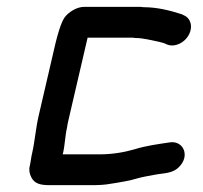

<svg xmlns="http://www.w3.org/2000/svg" viewBox="-20 -525 593 561"><path d="M67 -40C64 -29 66 -17 72 -6C81 11 97 16 124 16H250C269 16 287 15 303 12C329 8 360 3 382 -4C396 -8 414 -11 430 -14C460 -20 484 -17 504 -38C536 -71 515 -115 476 -109C443 -104 405 -99 374 -89C343 -80 308 -74 271 -74H163L164 -77C170 -102 170 -128 176 -153C177 -162 180 -174 183 -187L236 -415H360C366 -415 371 -415 375 -414C399 -414 423 -407 444 -403L459 -399L468 -395C493 -385 521 -403 531 -422C546 -449 535 -473 518 -480L509 -484C478 -494 440 -504 399 -504C394 -505 390 -505 383 -505H226C204 -505 179 -489 168 -473C158 -458 148 -423 142 -398L93 -187C84 -148 82 -113 74 -78C71 -66 70 -53 67 -40Z"/></svg>

Font: Electronic
Style: BlkIt
Weight: 900
Version: Version 1.011